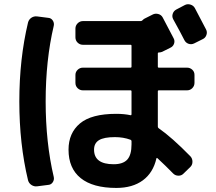

<svg xmlns="http://www.w3.org/2000/svg" viewBox="-20 -839 1040 926"><path d="M919.9 -799.8Q956.1 -731.4 973.6 -697.3Q980.5 -684.6 975.6 -670.4Q970.7 -656.2 958 -650.4L917 -629.9Q903.3 -623 889.2 -627.9Q875 -632.8 868.2 -647.5Q851.6 -680.7 815.4 -746.1Q808.6 -758.8 813 -772.5Q817.4 -786.1 830.1 -793L871.1 -814.5Q883.8 -821.3 898.4 -816.9Q913.1 -812.5 919.9 -799.8ZM534.2 -177.7Q481.4 -177.7 457.5 -163.1Q433.6 -148.4 433.6 -117.2Q433.6 -46.9 528.3 -46.9Q573.2 -46.9 593.8 -69.3Q614.3 -91.8 614.3 -142.6V-158.2Q614.3 -163.1 609.4 -165Q575.2 -177.7 534.2 -177.7ZM541 67.4Q427.7 67.4 369.1 20Q310.5 -27.3 310.5 -117.2Q310.5 -197.3 365.7 -243.7Q420.9 -290 541 -290Q579.1 -290 610.4 -283.2Q614.3 -283.2 614.3 -288.1V-398.4Q614.3 -403.3 609.4 -403.3H379.9Q365.2 -403.3 354.5 -413.6Q343.8 -423.8 343.8 -439.5V-477.5Q343.8 -492.2 354.5 -502.4Q365.2 -512.7 379.9 -512.7H609.4Q614.3 -512.7 614.3 -517.6V-618.2Q614.3 -623 609.4 -623H379.9Q365.2 -623 354.5 -633.3Q343.8 -643.6 343.8 -659.2V-701.2Q343.8 -715.8 354.5 -726.6Q365.2 -737.3 379.9 -737.3H658.2Q663.1 -737.3 666 -740.2Q672.9 -747.1 676.8 -749L715.8 -768.6Q728.5 -775.4 743.2 -771.5Q757.8 -767.6 764.6 -754.9Q782.2 -721.7 817.4 -654.3Q824.2 -641.6 819.3 -627.9Q814.5 -614.3 800.8 -608.4L761.7 -588.9Q753.9 -585.9 746.1 -585.9Q741.2 -585.9 741.2 -581.1V-517.6Q741.2 -512.7 746.1 -512.7H881.8Q896.5 -512.7 907.2 -502.9Q918 -493.2 918 -477.5V-439.5Q918 -424.8 907.7 -414.1Q897.5 -403.3 881.8 -403.3H746.1Q741.2 -403.3 741.2 -398.4V-228.5Q741.2 -223.6 745.1 -220.7Q808.6 -176.8 898.4 -85Q908.2 -74.2 908.2 -59.1Q908.2 -43.9 898.4 -34.2L864.3 -1Q854.5 8.8 839.8 8.3Q825.2 7.8 815.4 -2Q778.3 -40 740.2 -75.2Q736.3 -79.1 734.4 -75.2Q718.8 -5.9 668.9 30.8Q619.1 67.4 541 67.4ZM159.2 59.6Q144.5 61.5 131.8 53.2Q119.1 44.9 115.2 30.3Q73.2 -144.5 73.2 -349.6Q73.2 -554.7 115.2 -730.5Q119.1 -745.1 131.3 -753.4Q143.6 -761.7 159.2 -759.8L212.9 -752.9Q226.6 -752 234.4 -740.2Q242.2 -728.5 239.3 -714.8Q200.2 -548.8 200.2 -350.1Q200.2 -151.4 239.3 14.6Q242.2 28.3 234.4 40Q226.6 51.8 212.9 52.7Z"/></svg>

Font: Rounded-L Mgen+ 1mn bold
Style: Bold
Weight: 700
Designer: [Source Han Sans]
Ryoko NISHIZUKA  (kana & ideographs); Paul D. Hunt (Latin, Greek & Cyrillic); Wenlong ZHANG  (bopomofo
Version: Version 1.059.20150602